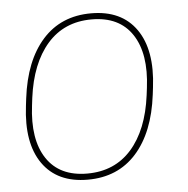

<svg xmlns="http://www.w3.org/2000/svg" viewBox="-44 -580 615 629"><g transform="rotate(-5 263.0 -265.0)"><path d="M220.2 5.9Q120.1 5.9 72 -62.7Q23.9 -131.3 39.1 -252.9L42 -276.9Q57.1 -399.9 117.9 -468Q178.7 -536.1 277.8 -536.1Q377.9 -536.1 426 -467.3Q474.1 -398.4 459 -276.9L456.1 -252.9Q440.9 -129.9 380.1 -62Q319.3 5.9 220.2 5.9ZM220.2 -14.2Q310.5 -14.2 366 -77.1Q421.4 -140.1 436 -252.9L439 -276.9Q453.1 -388.7 410.9 -452.4Q368.7 -516.1 277.8 -516.1Q187.5 -516.1 132.1 -452.9Q76.7 -389.6 62 -276.9L59.1 -252.9Q44.9 -141.1 87.2 -77.6Q129.4 -14.2 220.2 -14.2Z"/></g></svg>

Font: Cooper Hewitt
Style: Thin Italic
Weight: 702
Designer: Village Type and Design LLC
Foundry: Cooper Hewitt Smithsonian Design Museum
Version: 1.000